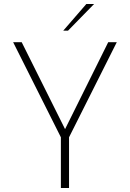

<svg xmlns="http://www.w3.org/2000/svg" viewBox="-20 -945 652 965"><path d="M286 0V-255L46 -733H89L307 -296L524 -733H567L327 -255V0ZM298 -791 414 -925H453L322 -791Z"/></svg>

Font: Exo Thin ExtraLight
Style: Regular
Weight: 250
Version: Version 2.000